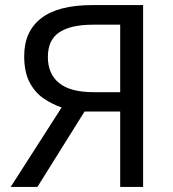

<svg xmlns="http://www.w3.org/2000/svg" viewBox="-20 -734 679 754"><path d="M312 -296 127 0H22L222 -312Q184 -325 150.5 -348Q117 -371 96 -411Q75 -451 75 -514Q75 -611 142 -662.5Q209 -714 342 -714H542V0H452V-296ZM452 -637H344Q259 -637 213.5 -607.5Q168 -578 168 -510Q168 -444 212 -408Q256 -372 348 -372H452Z"/></svg>

Font: Noto IKEA Latin
Style: Regular
Weight: 400
Designer: Monotype Design Team
Foundry: Monotype Imaging Inc.
Version: Version 1.0